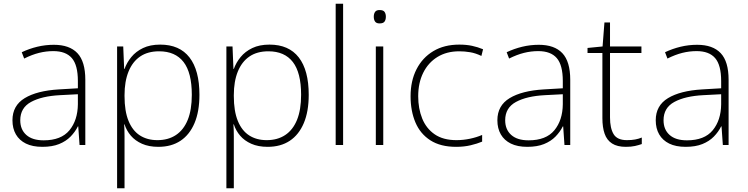

<svg xmlns="http://www.w3.org/2000/svg" viewBox="-20 -780 4022 1033"><path d="M270 -539Q354 -539 396.5 -494Q439 -449 439 -351V0H408L401 -100H399Q384 -70 359.5 -45Q335 -20 298 -5Q261 10 208 10Q155 10 119.5 -7.5Q84 -25 65.5 -57Q47 -89 47 -133Q47 -212 113 -252Q179 -292 297 -299L399 -305V-344Q399 -430 366.5 -467.5Q334 -505 267 -505Q228 -505 190 -495.5Q152 -486 110 -465L97 -499Q137 -518 180.5 -528.5Q224 -539 270 -539ZM303 -268Q205 -263 147 -231.5Q89 -200 89 -133Q89 -83 121.5 -54Q154 -25 215 -25Q309 -25 353.5 -79Q398 -133 399 -219V-273Z M842 -540Q946 -540 999.5 -471Q1053 -402 1053 -270Q1053 -180 1026.5 -117.5Q1000 -55 951 -22.5Q902 10 832 10Q781 10 744 -6.5Q707 -23 684 -50Q661 -77 650 -111H648Q650 -78 650 -46.5Q650 -15 650 17V233H610V-530H643L648 -409H650Q662 -443 686.5 -473Q711 -503 749.5 -521.5Q788 -540 842 -540ZM836 -504Q775 -504 734 -476Q693 -448 671.5 -395Q650 -342 650 -268V-263Q650 -182 671.5 -129.5Q693 -77 732.5 -51.5Q772 -26 827 -26Q885 -26 926.5 -53.5Q968 -81 990 -135Q1012 -189 1012 -270Q1012 -389 967.5 -446.5Q923 -504 836 -504Z M1430 -540Q1534 -540 1587.5 -471Q1641 -402 1641 -270Q1641 -180 1614.5 -117.5Q1588 -55 1539 -22.5Q1490 10 1420 10Q1369 10 1332 -6.5Q1295 -23 1272 -50Q1249 -77 1238 -111H1236Q1238 -78 1238 -46.5Q1238 -15 1238 17V233H1198V-530H1231L1236 -409H1238Q1250 -443 1274.5 -473Q1299 -503 1337.5 -521.5Q1376 -540 1430 -540ZM1424 -504Q1363 -504 1322 -476Q1281 -448 1259.5 -395Q1238 -342 1238 -268V-263Q1238 -182 1259.5 -129.5Q1281 -77 1320.5 -51.5Q1360 -26 1415 -26Q1473 -26 1514.5 -53.5Q1556 -81 1578 -135Q1600 -189 1600 -270Q1600 -389 1555.5 -446.5Q1511 -504 1424 -504Z M1826 0H1786V-760H1826Z M2042 -530V0H2002V-530ZM2022 -726Q2042 -726 2049 -716Q2056 -706 2056 -690Q2056 -674 2049 -664Q2042 -654 2022 -654Q2005 -654 1998 -664Q1991 -674 1991 -690Q1991 -706 1998 -716Q2005 -726 2022 -726Z M2434 10Q2350 10 2295.5 -25Q2241 -60 2215 -121.5Q2189 -183 2189 -262Q2189 -345 2221 -407.5Q2253 -470 2311.5 -505Q2370 -540 2451 -540Q2489 -540 2519.5 -533.5Q2550 -527 2579 -515L2570 -479Q2539 -494 2509.5 -499Q2480 -504 2451 -504Q2383 -504 2333.5 -473.5Q2284 -443 2257 -388.5Q2230 -334 2230 -262Q2230 -196 2251.5 -142.5Q2273 -89 2318.5 -57.5Q2364 -26 2436 -26Q2472 -26 2508 -33.5Q2544 -41 2574 -54V-18Q2548 -7 2512.5 1.5Q2477 10 2434 10Z M2879 -539Q2963 -539 3005.5 -494Q3048 -449 3048 -351V0H3017L3010 -100H3008Q2993 -70 2968.5 -45Q2944 -20 2907 -5Q2870 10 2817 10Q2764 10 2728.5 -7.5Q2693 -25 2674.5 -57Q2656 -89 2656 -133Q2656 -212 2722 -252Q2788 -292 2906 -299L3008 -305V-344Q3008 -430 2975.5 -467.5Q2943 -505 2876 -505Q2837 -505 2799 -495.5Q2761 -486 2719 -465L2706 -499Q2746 -518 2789.5 -528.5Q2833 -539 2879 -539ZM2912 -268Q2814 -263 2756 -231.5Q2698 -200 2698 -133Q2698 -83 2730.5 -54Q2763 -25 2824 -25Q2918 -25 2962.5 -79Q3007 -133 3008 -219V-273Z M3353 -26Q3378 -26 3397 -29.5Q3416 -33 3433 -40V-5Q3416 1 3396 5.5Q3376 10 3347 10Q3301 10 3273 -8Q3245 -26 3233 -60.5Q3221 -95 3221 -144V-495H3141V-522L3222 -530L3232 -659H3262V-530H3431V-495H3262V-148Q3262 -90 3281.5 -58Q3301 -26 3353 -26Z M3731 -539Q3815 -539 3857.5 -494Q3900 -449 3900 -351V0H3869L3862 -100H3860Q3845 -70 3820.5 -45Q3796 -20 3759 -5Q3722 10 3669 10Q3616 10 3580.5 -7.5Q3545 -25 3526.5 -57Q3508 -89 3508 -133Q3508 -212 3574 -252Q3640 -292 3758 -299L3860 -305V-344Q3860 -430 3827.5 -467.5Q3795 -505 3728 -505Q3689 -505 3651 -495.5Q3613 -486 3571 -465L3558 -499Q3598 -518 3641.5 -528.5Q3685 -539 3731 -539ZM3764 -268Q3666 -263 3608 -231.5Q3550 -200 3550 -133Q3550 -83 3582.5 -54Q3615 -25 3676 -25Q3770 -25 3814.5 -79Q3859 -133 3860 -219V-273Z"/></svg>

Font: Noto Sans Hebrew Thin ExtraLight
Style: Regular
Weight: 250
Version: Version 3.001